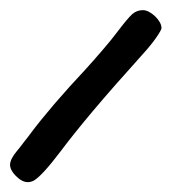

<svg xmlns="http://www.w3.org/2000/svg" viewBox="-20 -860 372 382"><path d="M11.7 -509.8Q0 -521.5 0 -532.2Q0 -532.2 0 -532.7Q0.5 -543.9 13.7 -559.6Q19.5 -566.4 27.8 -577.6Q36.6 -588.4 42.5 -596.7Q58.1 -617.7 87.9 -652.8Q118.2 -688 150.4 -722.2Q165 -738.3 183.1 -759.3Q201.2 -780.3 211.4 -793.9Q233.9 -823.7 243.2 -832Q252.4 -839.8 264.2 -839.8Q275.4 -839.8 288.6 -827.6Q301.3 -814.9 301.3 -804.2Q301.3 -800.3 290.5 -784.7Q279.8 -769.5 264.2 -752.4Q206.1 -688 166.5 -641.1Q127 -594.2 101.1 -559.6Q63.5 -509.8 46.9 -500.5Q41 -497.6 35.2 -497.6Q23.9 -497.6 11.7 -509.8Z"/></svg>

Font: Casuwalt
Style: Regular
Weight: 400
Designer: Walter E Stewart
Version: 0.1